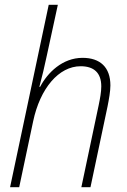

<svg xmlns="http://www.w3.org/2000/svg" viewBox="-20 -780 529 800"><path d="M22 0H60L118 -274C147 -412 225 -504 316 -504C371 -504 402 -477 402 -420C402 -397 397 -370 391 -341L319 0H357L428 -336C434 -366 440 -400 440 -424C440 -500 397 -539 324 -539C240 -539 178 -477 147 -418H144C155 -459 166 -505 175 -548L221 -760H183Z"/></svg>

Font: Noto Sans SemiCondensed ExtraLight
Style: Italic
Weight: 200
Width: 4
Italic angle: -12°
Designer: Monotype Design Team
Foundry: Monotype Imaging Inc.
Version: Version 2.013